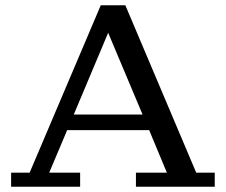

<svg xmlns="http://www.w3.org/2000/svg" viewBox="-20 -706 854 726"><path d="M22 0V-53H92L361 -686H454L722 -53H792V0H494V-53H611L544 -214H234L166 -53H283V0ZM259 -273H519L389 -582Z"/></svg>

Font: Montagu Slab 16pt
Style: Regular
Weight: 400
Designer: Florian Karsten
Foundry: Florian Karsten
Version: Version 1.000; ttfautohint (v1.8.3)